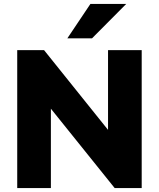

<svg xmlns="http://www.w3.org/2000/svg" viewBox="-20 -961 812 981"><path d="M68 0V-705H205L554 -270H532V-705H704V0H566L218 -433H240V0ZM324 -765 442 -941H625L450 -765Z"/></svg>

Font: Nunito Sans 11pt Black
Style: Regular
Weight: 900
Version: Version 3.101;gftools[0.9.27]